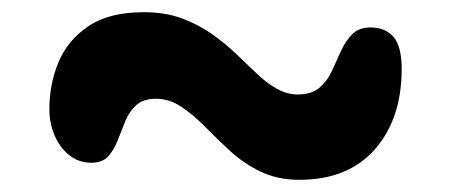

<svg xmlns="http://www.w3.org/2000/svg" viewBox="-20 -414 740 315"><path d="M471 -119Q436 -119 408.5 -132Q381 -145 359 -165Q337 -185 317.5 -205Q298 -225 278 -238.5Q258 -252 236 -252Q215 -252 203.5 -241.5Q192 -231 185.5 -215Q179 -199 173 -183.5Q167 -168 157.5 -157.5Q148 -147 130 -147Q109 -147 93.5 -159.5Q78 -172 69.5 -192Q61 -212 61 -235Q61 -276 76 -312Q91 -348 125 -371Q159 -394 216 -394Q251 -394 278 -384Q305 -374 326.5 -359Q348 -344 366.5 -326.5Q385 -309 401 -293.5Q417 -278 434 -268.5Q451 -259 468 -259Q491 -259 504 -270Q517 -281 524.5 -297.5Q532 -314 539.5 -330.5Q547 -347 558 -358Q569 -369 588 -369Q612 -369 625.5 -353.5Q639 -338 639 -301Q639 -219 595 -169Q551 -119 471 -119Z"/></svg>

Font: Shantell Sans SemiBold
Style: Regular
Weight: 600
Designer: Stephen Nixon, Anya Danilova, Shantell Martin
Foundry: Arrow Type
Version: Version 1.011;[c5ecc13dd]